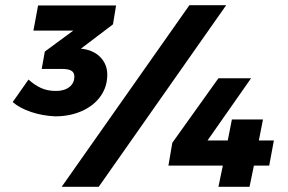

<svg xmlns="http://www.w3.org/2000/svg" viewBox="-20 -721 1111 741"><path d="M416 -627 292 -533 302 -532Q345 -525 369.5 -498Q394 -471 394 -433Q394 -386 368 -349.5Q342 -313 296 -292.5Q250 -272 193 -272Q145 -274 101 -288.5Q57 -303 29 -327L90 -414Q113 -393 138 -381.5Q163 -370 196 -370Q228 -370 247.5 -385Q267 -400 267 -426Q267 -441 255.5 -448Q244 -455 219 -455H141L153 -522L263 -603H109L127 -700H428ZM1037 -179 1019 -82H960L943 0H823L840 -82H630L645 -170L823 -419H949L781 -179H859L875 -260H995L979 -179ZM361 0H218L711 -701H853Z"/></svg>

Font: TypoPRO Montserrat
Style: Italic
Weight: 800
Italic angle: -11.3°
Designer: Julieta Ulanovsky
Foundry: Julieta Ulanovsky
Version: Version 6.001